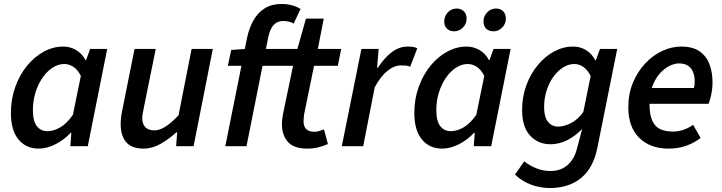

<svg xmlns="http://www.w3.org/2000/svg" viewBox="-20 -738 3646 969"><path d="M175 12Q111 12 73 -34.5Q35 -81 35 -167Q35 -238 57 -299Q79 -360 116 -405.5Q153 -451 200.5 -477Q248 -503 299 -503Q335 -503 365.5 -484.5Q396 -466 412 -434H414L435 -491H521L423 0H335L340 -68H337Q303 -32 260 -10Q217 12 175 12ZM219 -76Q251 -76 284.5 -95.5Q318 -115 348 -159L388 -355Q372 -387 350 -401Q328 -415 305 -415Q274 -415 245.5 -396.5Q217 -378 194.5 -345.5Q172 -313 159 -271Q146 -229 146 -182Q146 -128 165.5 -102Q185 -76 219 -76Z M705 12Q644 12 616.5 -21Q589 -54 589 -112Q589 -129 591 -145.5Q593 -162 597 -181L659 -491H766L706 -195Q703 -178 700.5 -166Q698 -154 698 -143Q698 -112 713.5 -96Q729 -80 760 -80Q785 -80 814.5 -98.5Q844 -117 881 -156L947 -491H1054L957 0H869L874 -70H870Q834 -37 791.5 -12.5Q749 12 705 12Z M1117 0 1227 -548Q1238 -598 1259.5 -636Q1281 -674 1316 -696Q1351 -718 1400 -718Q1428 -718 1452.5 -711.5Q1477 -705 1497 -693L1462 -619Q1453 -625 1439 -628.5Q1425 -632 1409 -632Q1380 -632 1361.5 -612.5Q1343 -593 1334 -551L1224 0ZM1531 12Q1462 12 1432.5 -22.5Q1403 -57 1403 -108Q1403 -124 1404.5 -138Q1406 -152 1409 -166L1459 -406H1130L1147 -486L1219 -491H1481L1524 -644H1614L1584 -491H1702L1685 -406H1565L1515 -162Q1514 -153 1513 -144.5Q1512 -136 1512 -127Q1512 -100 1525.5 -86.5Q1539 -73 1567 -73Q1580 -73 1592 -77Q1604 -81 1615 -85L1635 -11Q1618 -3 1590.5 4.5Q1563 12 1531 12Z M1705 0 1804 -491H1891L1883 -396H1887Q1916 -442 1954.5 -472.5Q1993 -503 2037 -503Q2053 -503 2065.5 -501Q2078 -499 2086 -494L2050 -401Q2041 -406 2029 -407Q2017 -408 2004 -408Q1970 -408 1935.5 -380.5Q1901 -353 1871 -297L1813 0Z M2211 12Q2147 12 2109 -34.5Q2071 -81 2071 -167Q2071 -238 2093 -299Q2115 -360 2152 -405.5Q2189 -451 2236.5 -477Q2284 -503 2335 -503Q2371 -503 2401.5 -484.5Q2432 -466 2448 -434H2450L2471 -491H2557L2459 0H2371L2376 -68H2373Q2339 -32 2296 -10Q2253 12 2211 12ZM2255 -76Q2287 -76 2320.5 -95.5Q2354 -115 2384 -159L2424 -355Q2408 -387 2386 -401Q2364 -415 2341 -415Q2310 -415 2281.5 -396.5Q2253 -378 2230.5 -345.5Q2208 -313 2195 -271Q2182 -229 2182 -182Q2182 -128 2201.5 -102Q2221 -76 2255 -76ZM2272 -580Q2250 -580 2236 -593Q2222 -606 2222 -630Q2222 -656 2240 -675.5Q2258 -695 2285 -695Q2306 -695 2320.5 -681.5Q2335 -668 2335 -644Q2335 -618 2316.5 -599Q2298 -580 2272 -580ZM2470 -580Q2448 -580 2434 -593Q2420 -606 2420 -630Q2420 -656 2438.5 -675.5Q2457 -695 2483 -695Q2505 -695 2519 -681.5Q2533 -668 2533 -644Q2533 -618 2514.5 -599Q2496 -580 2470 -580Z M2754 211Q2709 211 2663 195Q2617 179 2579 143L2626 76Q2653 98 2687 111.5Q2721 125 2758 125Q2811 125 2845.5 94Q2880 63 2893 8L2918 -87Q2883 -51 2842.5 -30.5Q2802 -10 2758 -10Q2696 -10 2655.5 -53.5Q2615 -97 2615 -183Q2615 -250 2636.5 -308Q2658 -366 2694.5 -410Q2731 -454 2777 -478.5Q2823 -503 2873 -503Q2909 -503 2938.5 -484.5Q2968 -466 2984 -434H2987L3008 -491H3095L2995 7Q2975 109 2913 160Q2851 211 2754 211ZM2797 -99Q2826 -99 2861 -116.5Q2896 -134 2924 -173L2961 -355Q2944 -387 2923 -401Q2902 -415 2879 -415Q2849 -415 2821.5 -397.5Q2794 -380 2772.5 -350Q2751 -320 2738.5 -280.5Q2726 -241 2726 -197Q2726 -148 2745.5 -123.5Q2765 -99 2797 -99Z M3354 12Q3261 12 3206 -42.5Q3151 -97 3151 -196Q3151 -265 3174.5 -321Q3198 -377 3236.5 -418Q3275 -459 3322.5 -481Q3370 -503 3418 -503Q3476 -503 3510.5 -479Q3545 -455 3560.5 -414Q3576 -373 3576 -322Q3576 -300 3573 -280.5Q3570 -261 3565.5 -244Q3561 -227 3556 -214H3229L3238 -294H3482Q3485 -305 3485.5 -311.5Q3486 -318 3486 -328Q3486 -352 3478.5 -372.5Q3471 -393 3453.5 -405.5Q3436 -418 3406 -418Q3384 -418 3358 -405Q3332 -392 3309.5 -366.5Q3287 -341 3272.5 -302.5Q3258 -264 3258 -214Q3258 -158 3272.5 -127.5Q3287 -97 3313.5 -85.5Q3340 -74 3376 -74Q3405 -74 3431 -83.5Q3457 -93 3478 -108L3516 -42Q3486 -18 3445 -3Q3404 12 3354 12Z"/></svg>

Font: Source Sans 3 SemiBold
Style: Italic
Weight: 600
Italic angle: -11°
Designer: Paul D. Hunt
Foundry: Adobe
Version: Version 3.046;hotconv 1.0.118;makeotfexe 2.5.65603